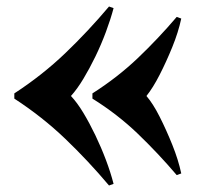

<svg xmlns="http://www.w3.org/2000/svg" viewBox="-20 -554 632 590"><path d="M315 -534 329 -529Q320 -495 305.5 -456Q291 -417 273 -380Q255 -343 236 -311.5Q217 -280 198 -259Q217 -239 236 -207.5Q255 -176 273 -138.5Q291 -101 305.5 -62.5Q320 -24 329 11L315 16Q251 -60 180.5 -127.5Q110 -195 24 -251V-267Q110 -323 180.5 -390.5Q251 -458 315 -534ZM523 -502 537 -497Q528 -455 509.5 -409.5Q491 -364 470.5 -324Q450 -284 430 -259Q450 -236 470.5 -195.5Q491 -155 509.5 -109Q528 -63 537 -21L523 -16Q466 -83 403.5 -143Q341 -203 264 -251V-267Q341 -316 403.5 -375.5Q466 -435 523 -502Z"/></svg>

Font: Playfair Display ExtraBold
Style: Regular
Weight: 800
Designer: Claus Eggers Sørensen
Foundry: Claus Eggers Sørensen
Version: Version 1.203